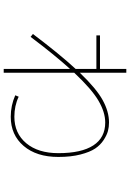

<svg xmlns="http://www.w3.org/2000/svg" viewBox="148 -804 704 1040"><g transform="rotate(90 500.0 -284.0)"><path d="M353.5 -616.2H374V-364.3Q460 -454.1 522.5 -488.3Q585 -522.5 643.6 -522.5Q668 -522.5 689.9 -516.6Q711.9 -510.7 738.8 -493.2Q765.6 -475.6 784.7 -447.3Q803.7 -418.9 816.9 -367.7Q830.1 -316.4 830.1 -248Q830.1 -129.9 770.5 -60.1Q710.9 9.8 612.3 9.8Q551.8 9.8 496.1 -14.6L503.9 -33.2Q552.7 -9.8 612.3 -9.8Q702.1 -9.8 755.9 -74.2Q809.6 -138.7 809.6 -248Q809.6 -373 767.6 -437.5Q725.6 -502 643.6 -502Q587.9 -502 525.4 -465.3Q462.9 -428.7 374 -334V47.9H353.5V-311.5Q278.3 -228.5 179.7 -97.7L164.1 -110.4Q276.4 -258.8 353.5 -341.8V-454.1H171.9V-473.6H353.5Z"/></g></svg>

Font: Mgen+ 1m thin
Style: Regular
Weight: 100
Designer: [Source Han Sans]
Ryoko NISHIZUKA  (kana & ideographs); Paul D. Hunt (Latin, Greek & Cyrillic); Wenlong ZHANG  (bopomofo
Version: Version 1.059.20150602